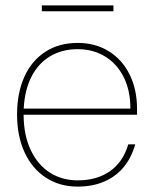

<svg xmlns="http://www.w3.org/2000/svg" viewBox="-20 -690 577 719"><path d="M43.9 -260.7Q43.9 -341.3 71 -401.9Q98.1 -462.4 149.4 -495.8Q200.7 -529.3 271 -529.3Q335.9 -529.3 386.2 -498.8Q436.5 -468.3 464.8 -412.1Q493.2 -356 493.2 -281.2V-260.3H68.4Q68.8 -183.1 95.2 -127.7Q121.6 -72.3 167 -43.5Q212.4 -14.6 271 -14.6Q343.3 -14.6 392.1 -49.1Q440.9 -83.5 460.4 -149.4H486.3Q472.7 -100.1 443.6 -64.7Q414.6 -29.3 370.8 -10.3Q327.1 8.8 271 8.8Q203.1 8.8 151.6 -24.9Q100.1 -58.6 72 -119.6Q43.9 -180.7 43.9 -260.7ZM271 -505.9Q212.9 -505.9 168.5 -479.7Q124 -453.6 98.1 -403.3Q72.3 -353 68.8 -283.2H468.3Q468.3 -352.5 442.4 -402.8Q416.5 -453.1 371.8 -479.5Q327.1 -505.9 271 -505.9ZM136.7 -669.9H404.8V-647.9H136.7Z"/></svg>

Font: Wand UI Pro
Style: Regular
Weight: 400
Designer: Andreas Faust
Version: Version 1.003;FEAKit 1.0